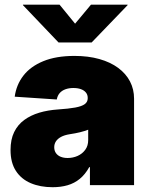

<svg xmlns="http://www.w3.org/2000/svg" viewBox="-20 -780 632 809"><path d="M201.7 8.8Q149.4 8.8 109.4 -8.3Q69.3 -25.4 46.9 -60.1Q24.4 -94.7 24.4 -147.9Q24.4 -192.4 39.6 -223.4Q54.7 -254.4 82 -274.4Q109.4 -294.4 145.5 -305.2Q181.6 -315.9 224.1 -318.8Q269.5 -321.8 297.1 -326.9Q324.7 -332 337.2 -341.3Q349.6 -350.6 349.6 -365.7V-367.7Q349.6 -380.9 342 -390.1Q334.5 -399.4 321 -404.3Q307.6 -409.2 289.1 -409.2Q270.5 -409.2 255.6 -403.8Q240.7 -398.4 231.4 -387.7Q222.2 -377 219.2 -360.8L42 -372.6Q48.8 -422.9 78.6 -461.4Q108.4 -500 162.4 -522.2Q216.3 -544.4 293.5 -544.4Q352.1 -544.4 398.7 -531.2Q445.3 -518.1 478 -493.9Q510.7 -469.7 527.8 -436.8Q544.9 -403.8 544.9 -364.3V0H358.9V-75.7H356Q338.9 -44.9 316.2 -26.4Q293.5 -7.8 264.9 0.5Q236.3 8.8 201.7 8.8ZM265.1 -114.3Q287.1 -114.3 306.9 -123Q326.7 -131.8 339.1 -148.7Q351.6 -165.5 351.6 -189.9V-233.4Q343.8 -230.5 335.2 -227.8Q326.7 -225.1 316.9 -222.7Q307.1 -220.2 296.4 -218.3Q285.6 -216.3 273.4 -214.4Q251.5 -210.9 237.1 -203.1Q222.7 -195.3 215.6 -184.3Q208.5 -173.3 208.5 -159.7Q208.5 -145 215.8 -134.8Q223.1 -124.5 235.8 -119.4Q248.5 -114.3 265.1 -114.3ZM231 -760.3 296.4 -680.2 363.3 -760.3H517.6V-758.3L366.2 -601.1H226.6L76.7 -758.3V-760.3Z"/></svg>

Font: Inter 20pt Black
Style: Regular
Weight: 900
Version: Version 4.001;git-66647c0bb